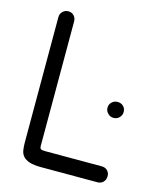

<svg xmlns="http://www.w3.org/2000/svg" viewBox="-110 -804 735 883"><g transform="rotate(15 258.0 -362.5)"><path d="M432 -305Q417 -305 405.5 -316.5Q394 -328 394 -343Q394 -360 405.5 -370.5Q417 -381 432 -381Q449 -381 460 -370.5Q471 -360 471 -343Q471 -328 460 -316.5Q449 -305 432 -305ZM438 -76Q455 -76 465.5 -65.5Q476 -55 476 -39Q476 -22 465.5 -11Q455 0 438 0H169Q134 0 113.5 -7Q93 -14 83 -26Q73 -38 70.5 -55Q68 -72 68 -92V-687Q68 -703 79 -714Q90 -725 106 -725Q122 -725 132.5 -714Q143 -703 143 -687V-92Q143 -84 147.5 -80Q152 -76 169 -76Z"/></g></svg>

Font: VDS Compensated
Style: Light
Weight: 300
Designer: artmaker
Foundry: artmaker
Version: Version 1.000 2012 initial release